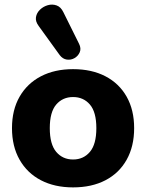

<svg xmlns="http://www.w3.org/2000/svg" viewBox="-20 -802 635 833"><path d="M297 11Q217 11 157.5 -20Q98 -51 65 -109Q32 -167 32 -246Q32 -325 65 -382.5Q98 -440 157.5 -471Q217 -502 297 -502Q378 -502 437.5 -471Q497 -440 529.5 -382.5Q562 -325 562 -246Q562 -167 529.5 -109Q497 -51 437.5 -20Q378 11 297 11ZM297 -110Q342 -110 370 -143Q398 -176 398 -246Q398 -316 370 -348.5Q342 -381 297 -381Q252 -381 224 -348.5Q196 -316 196 -246Q196 -176 224 -143Q252 -110 297 -110ZM239 -563 148 -689Q133 -709 136 -727.5Q139 -746 153.5 -760Q168 -774 187.5 -779.5Q207 -785 225.5 -778.5Q244 -772 255 -749L323 -612Q333 -592 326 -575.5Q319 -559 303.5 -550Q288 -541 270 -543.5Q252 -546 239 -563Z"/></svg>

Font: Chiron GoRound TC EB
Style: Regular
Weight: 700
Designer: Ryoko NISHIZUKA 西塚涼子 (kana, bopomofo & ideographs); Paul D. Hunt (Latin, Greek & Cyrillic); Sandoll Communications 산돌커뮤니
Foundry: Adobe
Version: Version 1.000;hotconv 1.1.1;makeotfexe 2.6.0